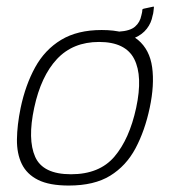

<svg xmlns="http://www.w3.org/2000/svg" viewBox="-20 -570 528 595"><path d="M193 5Q133 5 98 -12.5Q63 -30 47.5 -62Q32 -94 32.5 -138Q33 -182 44 -236Q59 -307 89 -361.5Q119 -416 169.5 -446.5Q220 -477 295 -477Q371 -477 407.5 -446.5Q444 -416 451.5 -361.5Q459 -307 444 -236Q429 -165 400 -110.5Q371 -56 321.5 -25.5Q272 5 193 5ZM200 -30Q288 -30 334.5 -84.5Q381 -139 402 -236Q423 -334 396 -387Q369 -440 287 -440Q206 -440 156.5 -387Q107 -334 86 -236Q65 -138 89 -84Q113 -30 200 -30ZM453 -549Q457 -551 457 -547Q456 -540 455.5 -534Q455 -528 453 -522Q449 -499 435 -481Q421 -463 398 -453Q375 -443 341 -441Q338 -441 339 -444L344 -469Q346 -472 348 -472Q383 -474 398.5 -487.5Q414 -501 418 -522Q419 -526 420 -530.5Q421 -535 421 -539Q421 -542 425 -543Z"/></svg>

Font: Glory Thin ExtraLight
Style: Italic
Weight: 250
Italic angle: -12°
Version: Version 1.011